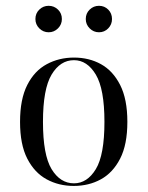

<svg xmlns="http://www.w3.org/2000/svg" viewBox="-20 -623 504 655"><path d="M231.5 11.3Q180.6 11.3 139.1 -11.3Q97.6 -33.9 73 -81.9Q48.4 -129.8 48.4 -207.3Q48.4 -284.7 73 -333.1Q97.6 -381.5 139.5 -404Q181.5 -426.6 232.3 -426.6Q283.9 -426.6 324.6 -404Q365.3 -381.5 389.9 -333.1Q414.5 -284.7 414.5 -207.3Q414.5 -129.8 389.9 -81.9Q365.3 -33.9 324.2 -11.3Q283.1 11.3 231.5 11.3ZM232.3 2.4Q277.4 2.4 306.9 -46Q336.3 -94.4 336.3 -207.3Q336.3 -319.4 306.9 -368.5Q277.4 -417.7 232.3 -417.7Q185.5 -417.7 156 -368.5Q126.6 -319.4 126.6 -207.3Q126.6 -94.4 156 -46Q185.5 2.4 232.3 2.4ZM317.7 -512.9Q299.2 -512.9 285.9 -526.2Q272.6 -539.5 272.6 -558.1Q272.6 -577.4 285.9 -590.3Q299.2 -603.2 317.7 -603.2Q336.3 -603.2 349.2 -590.3Q362.1 -577.4 362.1 -558.1Q362.1 -539.5 349.2 -526.2Q336.3 -512.9 317.7 -512.9ZM146 -512.9Q127.4 -512.9 114.1 -526.2Q100.8 -539.5 100.8 -558.1Q100.8 -577.4 114.1 -590.3Q127.4 -603.2 146 -603.2Q164.5 -603.2 177.8 -590.3Q191.1 -577.4 191.1 -558.1Q191.1 -539.5 177.8 -526.2Q164.5 -512.9 146 -512.9Z"/></svg>

Font: Playfair 144pt SemiCondensed Light
Style: Regular
Weight: 300
Width: 4
Designer: Claus Eggers Sørensen
Foundry: Claus Eggers Sørensen
Version: Version 2.203